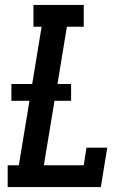

<svg xmlns="http://www.w3.org/2000/svg" viewBox="-20 -755 540 775"><path d="M11 0V-88H56L99 -348H26V-416H110L148 -647H115V-735H318V-647H250L212 -416H267V-348H200L157 -88H318L329 -159H413L387 0Z"/></svg>

Font: Iosevka Curly Slab SmBdObl
Style: Regular
Weight: 600
Italic angle: -9°
Monospace: yes
Designer: Belleve Invis
Foundry: Belleve Invis
Version: Version 11.0.0; ttfautohint (v1.8.3)